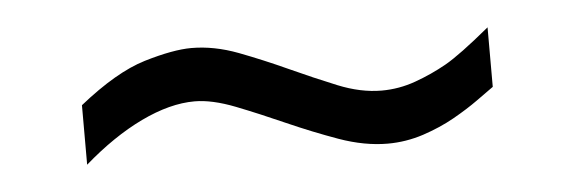

<svg xmlns="http://www.w3.org/2000/svg" viewBox="-27 -492 750 251"><g transform="rotate(-5 348.5 -366.5)"><path d="M80.1 -377.9Q128.9 -417 167 -428.5Q205.1 -439.9 229 -439.9Q258.8 -439.9 290.3 -428Q321.8 -416 353.3 -401.6Q384.8 -387.2 414.8 -375Q444.8 -362.8 472.2 -362.8Q495.1 -362.8 516.8 -370.6Q538.6 -378.4 558.1 -389.4Q577.6 -400.4 617.2 -433.1V-355Q608.9 -349.1 595 -339.1Q581.1 -329.1 562.5 -318.6Q543.9 -308.1 521 -300.5Q498 -293 474.1 -293Q443.8 -293 410.4 -304.9Q377 -316.9 344 -331.5Q311 -346.2 280.5 -358.2Q250 -370.1 227.1 -370.1Q194.8 -370.1 156.7 -351.8Q118.7 -333.5 80.1 -299.8Z"/></g></svg>

Font: Lorenzo Sans
Style: Regular
Weight: 400
Foundry: Intel Corporation
Version: Version 1.00; ttfautohint (v1.5)